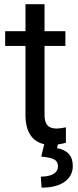

<svg xmlns="http://www.w3.org/2000/svg" viewBox="-20 -676 367 909"><path d="M190.9 -656.2V-528.3H289.6V-458.5H190.9V-130.9Q190.9 -99.1 204.1 -83.3Q217.3 -67.4 249 -67.4Q264.6 -67.4 292 -73.2V0Q256.3 9.8 222.7 9.8Q162.1 9.8 131.3 -26.9Q100.6 -63.5 100.6 -130.9V-458.5H4.4V-528.3H100.6V-656.2ZM255.9 0 250 25.4Q324.7 38.6 324.7 109.9Q324.7 157.2 285.6 184.8Q246.6 212.4 176.8 212.4L173.3 160.2Q211.9 160.2 233.2 147.5Q254.4 134.8 254.4 111.8Q254.4 90.3 238.8 80.1Q223.1 69.8 175.3 65.4L190.9 0Z"/></svg>

Font: Roboto-ThirdPerson-AD3FC
Style: ThirdPerson-AD3FC
Weight: 400
Designer: Google
Version: Version 2.137; 2017